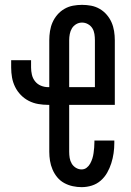

<svg xmlns="http://www.w3.org/2000/svg" viewBox="-20 -763 540 791"><path d="M316 8Q298 8 279.5 4Q261 0 244.5 -9Q228 -18 216 -32.5Q204 -47 196.5 -64.5Q189 -82 186 -100.5Q183 -119 183 -138V-331H178Q158 -331 137.5 -334.5Q117 -338 98.5 -347.5Q80 -357 65.5 -372Q51 -387 42 -405.5Q33 -424 29.5 -444Q26 -464 26 -485V-515H108V-485Q108 -470 111.5 -455Q115 -440 124.5 -428Q134 -416 148.5 -410Q163 -404 178 -404H183V-597Q183 -616 186 -635Q189 -654 196.5 -671Q204 -688 216.5 -702.5Q229 -717 245.5 -726.5Q262 -736 280.5 -739.5Q299 -743 318 -743Q337 -743 355.5 -739.5Q374 -736 390.5 -726.5Q407 -717 419.5 -702.5Q432 -688 439.5 -671Q447 -654 450 -635Q453 -616 453 -597V-331H265V-138Q265 -125 267 -112.5Q269 -100 275.5 -89Q282 -78 293 -71.5Q304 -65 316 -65Q328 -65 337 -72Q346 -79 351.5 -89Q357 -99 360.5 -110Q364 -121 365.5 -132.5Q367 -144 368 -155Q369 -166 369 -178V-184H451V-174Q451 -153 448 -132Q445 -111 438.5 -90.5Q432 -70 421.5 -51.5Q411 -33 395 -19Q379 -5 358.5 1.5Q338 8 316 8ZM371 -404V-597Q371 -610 369 -623Q367 -636 360.5 -646.5Q354 -657 342.5 -663.5Q331 -670 318 -670Q305 -670 294 -663.5Q283 -657 276.5 -646.5Q270 -636 267.5 -623Q265 -610 265 -597V-404Z"/></svg>

Font: Iosevka Fixed Medium
Style: Regular
Weight: 500
Monospace: yes
Designer: Belleve Invis
Foundry: Belleve Invis
Version: Version 32.3.0